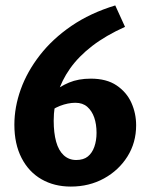

<svg xmlns="http://www.w3.org/2000/svg" viewBox="-20 -678 554 708"><path d="M315 -388Q373 -388 410 -363Q447 -338 464.5 -299Q482 -260 482 -216Q482 -152 450 -101Q418 -50 363.5 -20Q309 10 241 10Q180 10 133 -17Q86 -44 59.5 -95.5Q33 -147 33 -218Q33 -283 56.5 -348.5Q80 -414 127 -474.5Q174 -535 243.5 -582.5Q313 -630 405 -658L441 -579Q370 -547 320 -508.5Q270 -470 238.5 -425.5Q207 -381 192.5 -332.5Q178 -284 178 -233Q178 -188 187 -155.5Q196 -123 215 -105.5Q234 -88 261 -88Q288 -88 304 -101Q320 -114 328 -137Q336 -160 336 -188Q336 -220 327.5 -244.5Q319 -269 302 -284Q285 -299 258 -299Q231 -299 201 -287.5Q171 -276 148 -252L123 -287Q146 -313 173 -336Q200 -359 234.5 -373.5Q269 -388 315 -388Z"/></svg>

Font: Ysabeau ExtraBold
Style: Regular
Weight: 800
Designer: Christian Thalmann (Catharsis Fonts)
Version: Version 2.002